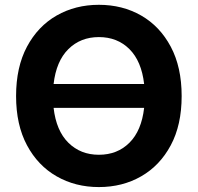

<svg xmlns="http://www.w3.org/2000/svg" viewBox="-20 -757 811 787"><path d="M385.3 9.8Q289.1 9.8 212.2 -34.2Q135.3 -78.1 90.6 -161.6Q45.9 -245.1 45.9 -363.3Q45.9 -481.9 90.6 -565.7Q135.3 -649.4 212.2 -693.4Q289.1 -737.3 385.3 -737.3Q481.9 -737.3 558.6 -693.4Q635.3 -649.4 679.9 -565.7Q724.6 -481.9 724.6 -363.3Q724.6 -244.6 679.9 -161.4Q635.3 -78.1 558.6 -34.2Q481.9 9.8 385.3 9.8ZM199.7 -412.6H570.8Q560.1 -506.3 510.5 -555.7Q460.9 -605 385.3 -605Q310.1 -605 260.3 -555.7Q210.4 -506.3 199.7 -412.6ZM385.3 -122.6Q460.9 -122.6 510.5 -171.9Q560.1 -221.2 570.8 -314.9H199.7Q210.4 -221.2 260.3 -171.9Q310.1 -122.6 385.3 -122.6Z"/></svg>

Font: Inter
Style: Bold
Weight: 700
Designer: Rasmus Andersson
Foundry: rsms
Version: Version 4.001;git-9221beed3